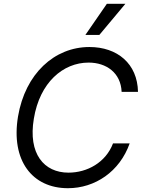

<svg xmlns="http://www.w3.org/2000/svg" viewBox="-20 -986 767 1016"><path d="M623.6 -500H710.2C707.4 -649.1 600.9 -737.2 453.1 -737.2C268.5 -737.2 113.6 -596.6 75.3 -369.3C36.9 -136.4 150.6 9.9 339.5 9.9C483 9.9 613.6 -78.1 666.2 -227.3H578.1C539.8 -126.4 441.8 -72.4 342.3 -72.4C213.1 -72.4 127.8 -171.9 159.1 -358C190.3 -549.7 313.9 -654.8 448.9 -654.8C542.6 -654.8 619.3 -600.9 623.6 -500ZM431.8 -801.1H505.7L643.5 -965.9H545.5Z"/></svg>

Font: Margiela Sans
Style: Italic
Weight: 400
Italic angle: -9.39999°
Designer: Stefan Endress, Andreas Faust
Version: Version 1.100;FEAKit 1.0